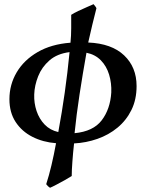

<svg xmlns="http://www.w3.org/2000/svg" viewBox="-20 -663 701 915"><path d="M630.9 -252.9Q630.9 -188.5 606.4 -138.9Q582 -89.4 540 -54.7Q498 -20 444.3 -1.2Q390.6 17.6 333 20.5Q328.1 64 325 106.9Q321.8 149.9 321.8 175.8Q310.1 183.6 289.1 195.3Q268.1 207 248 217.5Q228 228 218.3 231.9Q208.5 226.1 200.2 214.8Q213.4 174.3 225.1 125Q236.8 75.7 247.1 19.5Q184.6 14.6 134.3 -11Q84 -36.6 54.4 -81.8Q24.9 -127 24.9 -189.9Q24.9 -259.8 59.6 -318.4Q94.2 -377 159.4 -414.8Q224.6 -452.6 315.9 -459.5Q319.3 -493.7 319.3 -528.3Q319.3 -563 319.3 -592.3Q331.5 -600.6 353 -610.6Q374.5 -620.6 395 -629.6Q415.5 -638.7 425.8 -643.1Q428.7 -640.1 433.8 -633.3Q439 -626.5 439.5 -623.5Q430.2 -588.9 420.4 -546.9Q410.6 -504.9 400.4 -460.4Q512.2 -455.6 571.5 -399.2Q630.9 -342.8 630.9 -252.9ZM510.3 -222.2Q512.2 -267.1 500 -307.4Q487.8 -347.7 460.7 -375.5Q433.6 -403.3 392.1 -411.6Q374 -310.5 359.1 -213.1Q344.2 -115.7 335.4 -28.3Q424.3 -36.6 464.8 -89.8Q505.4 -143.1 510.3 -222.2ZM311.5 -414.6Q252.4 -407.2 215.8 -375.2Q179.2 -343.3 161.9 -299.6Q144.5 -255.9 143.1 -212.9Q141.6 -171.9 154.3 -134Q167 -96.2 192.9 -69.3Q218.8 -42.5 257.8 -33.7Q275.4 -128.9 288.6 -221.9Q301.8 -314.9 311.5 -414.6Z"/></svg>

Font: Gentium Plus
Style: Bold Italic
Weight: 700
Italic angle: -8°
Designer: Victor Gaultney, Annie Olsen, Iska Routamaa, Becca Hirsbrunner
Foundry: SIL International
Version: Version 6.101